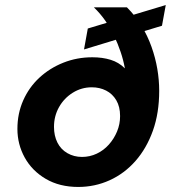

<svg xmlns="http://www.w3.org/2000/svg" viewBox="-20 -729 687 761"><path d="M290 12Q216 12 161.5 -20Q107 -52 78 -104.5Q49 -157 49 -218Q49 -279 72 -331Q95 -383 136 -421Q177 -459 231 -480.5Q285 -502 346 -502Q386 -502 418.5 -492Q451 -482 475 -458Q469 -491 458 -523.5Q447 -556 432 -587.5Q417 -619 397 -647.5Q377 -676 352 -700H483Q517 -666 541 -626.5Q565 -587 580.5 -543.5Q596 -500 603.5 -456Q611 -412 611 -369Q611 -281 586 -211Q561 -141 517 -91Q473 -41 414.5 -14.5Q356 12 290 12ZM305 -107Q336 -107 363.5 -120Q391 -133 411.5 -156Q432 -179 444 -208Q456 -237 456 -269Q456 -306 441 -331.5Q426 -357 400.5 -370Q375 -383 344 -383Q303 -383 268.5 -361.5Q234 -340 214 -304.5Q194 -269 194 -226Q194 -191 207.5 -164Q221 -137 247 -122Q273 -107 305 -107ZM313 -533 328 -616 637 -709 622 -627Z"/></svg>

Font: DM Sans 24pt ExtraBold
Style: Italic
Weight: 800
Italic angle: -10°
Designer: Colophon Foundry, Jonny Pinhorn
Foundry: Colophon Foundry
Version: Version 4.004;gftools[0.9.30]